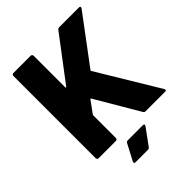

<svg xmlns="http://www.w3.org/2000/svg" viewBox="-243 -824 1115 1115"><g transform="rotate(-45 314.5 -266.0)"><path d="M70 -700H212Q217 -700 220.5 -696.5Q224 -693 224 -688V-428Q224 -425 226 -424.5Q228 -424 230 -426L432 -693Q438 -700 446 -700H608Q618 -700 618 -693Q618 -690 615 -685L399 -396Q397 -392 398 -389L624 -14Q626 -8 626 -7Q626 0 616 0H457Q446 0 442 -8L285 -275Q282 -281 278 -275L226 -204Q224 -200 224 -198V-12Q224 -7 220.5 -3.5Q217 0 212 0H70Q65 0 61.5 -3.5Q58 -7 58 -12V-688Q58 -693 61.5 -696.5Q65 -700 70 -700ZM264 46H387Q397 46 397 53Q397 56 394 61L321 161Q316 168 307 168H205Q198 168 196 164Q194 160 197 154L249 55Q253 46 264 46Z"/></g></svg>

Font: BARLOWEXTRABOLD
Style: Regular
Weight: 800
Designer: Jeremy Tribby
Foundry: Tribby Type
Version: Version 1.422